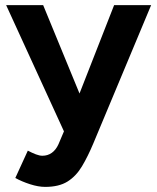

<svg xmlns="http://www.w3.org/2000/svg" viewBox="-20 -520 616 752"><path d="M157 212Q130 212 97.5 201.5Q65 191 40 177L89 70Q106 79 120.5 84.5Q135 90 146 90Q167 90 183 78.5Q199 67 209 45L268 -94L427 -500H572L345 43Q324 93 301 131.5Q278 170 244.5 191Q211 212 157 212ZM233 0 4 -500H149L316 -94L359 0Z"/></svg>

Font: Figtree
Style: Bold
Weight: 700
Designer: Erik Kennedy
Foundry: Erik Kennedy
Version: Version 2.001;gftools[0.9.30]